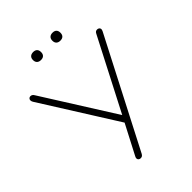

<svg xmlns="http://www.w3.org/2000/svg" viewBox="-251 -1003 1129 1129"><g transform="rotate(-45 314.0 -438.5)"><path d="M241 6Q234 6 228.5 2Q223 -2 222 -9Q221 -16 226 -25L329 -223V-198L27 -678Q22 -687 22.5 -694.5Q23 -702 28 -706.5Q33 -711 40 -711Q47 -711 52.5 -707.5Q58 -704 62 -697L350 -240H338L574 -697Q578 -705 583 -708Q588 -711 595 -711Q602 -711 607.5 -707Q613 -703 614 -696.5Q615 -690 610 -680L263 -8Q259 -1 254 2.5Q249 6 241 6ZM396 -817Q380 -817 371 -825.5Q362 -834 362 -850Q362 -866 371 -874.5Q380 -883 396 -883Q412 -883 420.5 -874.5Q429 -866 429 -850Q429 -834 420.5 -825.5Q412 -817 396 -817ZM235 -817Q219 -817 210 -825.5Q201 -834 201 -850Q201 -866 210 -874.5Q219 -883 235 -883Q251 -883 259.5 -874.5Q268 -866 268 -850Q268 -834 259.5 -825.5Q251 -817 235 -817Z"/></g></svg>

Font: Nunito ExtraLight
Style: Regular
Weight: 200
Designer: Vernon Adams
Foundry: Vernon Adams
Version: Version 3.602;April 4, 2023;FontCreator 14.0.0.2856 64-bit